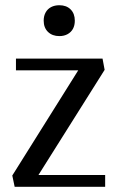

<svg xmlns="http://www.w3.org/2000/svg" viewBox="-20 -714 451 734"><path d="M36 0 27 -43 279 -445H41V-490H372L380 -447L127 -45H382V0ZM207 -576Q180 -576 163.5 -592Q147 -608 147 -635Q147 -653 154.5 -666.5Q162 -680 175.5 -687Q189 -694 207 -694Q234 -694 250 -678Q266 -662 266 -635Q266 -617 259 -604Q252 -591 238.5 -583.5Q225 -576 207 -576Z"/></svg>

Font: Sutasoma
Style: Regular
Weight: 400
Designer: Izhar Fathurrohim, Akbar Rohmanto, Arusyal Khofiqoini
Foundry: Kiwari Kolektiv
Version: Version 1.102